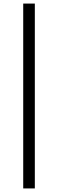

<svg xmlns="http://www.w3.org/2000/svg" viewBox="-20 -865 325 1075"><path d="M175 190V-845H110V190Z"/></svg>

Font: Plus Jakarta Sans Light
Style: Regular
Weight: 300
Designer: Gumpita Rahayu
Foundry: Tokotype
Version: Version 2.071;gftools[0.9.30]